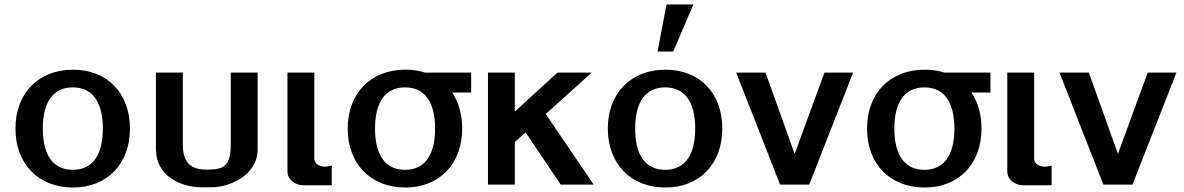

<svg xmlns="http://www.w3.org/2000/svg" viewBox="-20 -824 5284 857"><path d="M49 -250C49 -92 152 13 306 13C458 13 560 -92 560 -250C560 -408 459 -513 306 -513C152 -513 49 -408 49 -250ZM171 -250C171 -371 219 -434 305 -434C391 -434 439 -371 439 -250C439 -129 391 -66 305 -66C219 -66 171 -129 171 -250Z M676 -158C676 -38 787 12 881 12H925C999 12 1130 -38 1130 -158V-500H1010V-178C1010 -78 974 -67 903 -67C854 -67 796 -78 796 -178V-500H676Z M1263 -59C1263 -22 1297 3 1335 3H1461V-85C1453 -83 1440 -80 1430 -80C1412 -80 1383 -89 1383 -117V-500H1263Z M1654 -250C1654 -371 1702 -434 1788 -434C1874 -434 1922 -371 1922 -250C1922 -129 1874 -66 1788 -66C1702 -66 1654 -129 1654 -250ZM2083 -411V-500H1877C1850 -509 1821 -513 1789 -513C1635 -513 1532 -408 1532 -250C1532 -92 1635 13 1789 13C1941 13 2043 -92 2043 -250C2043 -313 2027 -368 1998 -411Z M2468 -500 2278 -326V-500H2158V0H2278V-190L2326 -233L2483 0H2630L2416 -315L2621 -500Z M2693 -250C2693 -92 2796 13 2950 13C3102 13 3204 -92 3204 -250C3204 -408 3103 -513 2950 -513C2796 -513 2693 -408 2693 -250ZM2815 -250C2815 -371 2863 -434 2949 -434C3035 -434 3083 -371 3083 -250C3083 -129 3035 -66 2949 -66C2863 -66 2815 -129 2815 -250ZM3075 -804H2955L2915 -594H2985Z M3660 -500 3527 -137 3397 -500H3266L3462 0H3592L3788 -500Z M3972 -250C3972 -371 4020 -434 4106 -434C4192 -434 4240 -371 4240 -250C4240 -129 4192 -66 4106 -66C4020 -66 3972 -129 3972 -250ZM4401 -411V-500H4195C4168 -509 4139 -513 4107 -513C3953 -513 3850 -408 3850 -250C3850 -92 3953 13 4107 13C4259 13 4361 -92 4361 -250C4361 -313 4345 -368 4316 -411Z M4476 -59C4476 -22 4510 3 4548 3H4674V-85C4666 -83 4653 -80 4643 -80C4625 -80 4596 -89 4596 -117V-500H4476Z M5103 -500 4970 -137 4840 -500H4709L4905 0H5035L5231 -500Z"/></svg>

Font: Perun SemiBold
Style: Regular
Weight: 600
Foundry: Copyright (c) Stefan Peev, Context Ltd, 2016
Version: Version 1.089